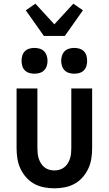

<svg xmlns="http://www.w3.org/2000/svg" viewBox="-20 -1010 590 1042"><path d="M275 12Q247 12 218.5 6.5Q190 1 165.5 -12.5Q141 -26 122 -47.5Q103 -69 91 -94.5Q79 -120 74.5 -148.5Q70 -177 70 -205V-530H183V-205Q183 -191 184.5 -176.5Q186 -162 190.5 -148.5Q195 -135 202.5 -123Q210 -111 221.5 -102Q233 -93 247 -89Q261 -85 275 -85Q289 -85 303 -89Q317 -93 328.5 -102Q340 -111 347.5 -123Q355 -135 359.5 -148.5Q364 -162 365.5 -176.5Q367 -191 367 -205V-530H480V-205Q480 -177 475.5 -148.5Q471 -120 459 -94.5Q447 -69 428 -47.5Q409 -26 384.5 -12.5Q360 1 331.5 6.5Q303 12 275 12ZM383 -610Q369 -610 355 -614Q341 -618 331 -628Q321 -638 316.5 -652Q312 -666 312 -680Q312 -694 316.5 -708Q321 -722 331 -732Q341 -742 355 -746Q369 -750 383 -750Q397 -750 411 -746Q425 -742 435 -732Q445 -722 449 -708Q453 -694 453 -680Q453 -666 449 -652Q445 -638 435 -628Q425 -618 411 -614Q397 -610 383 -610ZM167 -610Q153 -610 139 -614Q125 -618 115 -628Q105 -638 101 -652Q97 -666 97 -680Q97 -694 101 -708Q105 -722 115 -732Q125 -742 139 -746Q153 -750 167 -750Q181 -750 195 -746Q209 -742 219 -732Q229 -722 233.5 -708Q238 -694 238 -680Q238 -666 233.5 -652Q229 -638 219 -628Q209 -618 195 -614Q181 -610 167 -610ZM218 -815 120 -954 172 -990 275 -878 378 -990 430 -954 332 -815Z"/></svg>

Font: Lode
Style: Bold
Weight: 700
Monospace: yes
Designer: Belleve Invis
Foundry: Belleve Invis
Version: Version 29.2.0; ttfautohint (v1.8.3)